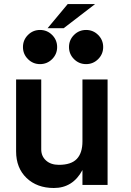

<svg xmlns="http://www.w3.org/2000/svg" viewBox="-20 -920 653 955"><path d="M515.1 -524.9V0H390.1V-74.2Q342.3 15.1 248 15.1Q164.1 15.1 112.1 -34.7Q60.1 -84.5 60.1 -167V-524.9H185.1V-176.8Q185.1 -143.1 209 -121.6Q232.9 -100.1 272.9 -100.1Q334 -100.1 362.1 -129.6Q390.1 -159.2 390.1 -216.8V-524.9ZM119.1 -626Q94.2 -650.9 94.2 -686Q94.2 -721.2 119.1 -746.1Q144 -771 179.2 -771Q214.4 -771 239.3 -746.1Q264.2 -721.2 264.2 -686Q264.2 -650.9 239.3 -626Q214.4 -601.1 179.2 -601.1Q144 -601.1 119.1 -626ZM348.1 -626Q323.2 -650.9 323.2 -686Q323.2 -721.2 348.1 -746.1Q373 -771 408.2 -771Q443.4 -771 468.3 -746.1Q493.2 -721.2 493.2 -686Q493.2 -650.9 468.3 -626Q443.4 -601.1 408.2 -601.1Q373 -601.1 348.1 -626ZM453.1 -899.9 296.9 -779.8H216.8L316.9 -899.9Z"/></svg>

Font: Miedinger*
Style: Bold
Weight: 700
Version: Version 001.000